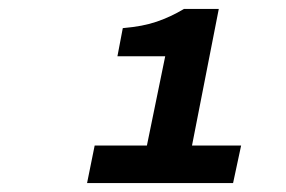

<svg xmlns="http://www.w3.org/2000/svg" viewBox="-20 -786 640 430"><path d="M175 -376 192 -460H309L350 -660H243L255 -723Q278 -725 296.5 -728.5Q315 -732 331 -737.5Q347 -743 362 -750Q377 -757 392 -766H470L410 -460H520L502 -376Z"/></svg>

Font: Source Code Pro
Style: Bold Italic
Weight: 700
Italic angle: -11°
Monospace: yes
Designer: Paul D. Hunt, Teo Tuominen
Foundry: Adobe Systems Incorporated
Version: Version 1.050;PS 1.000;hotconv 16.6.51;makeotf.lib2.5.65220